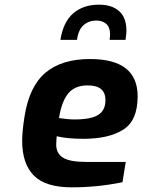

<svg xmlns="http://www.w3.org/2000/svg" viewBox="-20 -797 610 823"><path d="M75 -194Q75 -233 85 -297Q105 -426 174.5 -485Q244 -544 366 -544Q570 -544 570 -384Q570 -280 508 -241Q446 -202 338 -202Q267 -202 223 -213Q221 -189 221 -177Q221 -139 250.5 -121Q280 -103 346 -103H519L505 -16Q399 6 288 6Q175 6 125 -44.5Q75 -95 75 -194ZM432 -368Q432 -431 356 -431Q301 -431 272.5 -396.5Q244 -362 233 -291Q271 -285 300 -285Q370 -285 401 -304.5Q432 -324 432 -368ZM404 -777Q460 -777 491 -749Q522 -721 522 -665Q522 -654 518 -626H450Q452 -642 452 -648Q452 -680 435.5 -694.5Q419 -709 393 -709Q361 -709 338.5 -689.5Q316 -670 310 -626H239Q251 -703 294 -740Q337 -777 404 -777Z"/></svg>

Font: Exo
Style: Bold Italic
Weight: 700
Italic angle: -9°
Designer: Natanael Gama
Foundry: Natanael Gama
Version: Version 1.500; ttfautohint (v1.6)